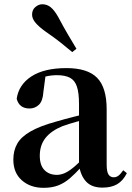

<svg xmlns="http://www.w3.org/2000/svg" viewBox="-20 -875 625 911"><path d="M186.6 16.2Q124.2 16.2 83.8 -19.4Q43.3 -54.9 43.3 -117.6Q43.3 -161.2 62 -193.6Q80.7 -226.1 125.1 -251.5Q169.6 -277 245.4 -297.9Q284.8 -309.4 334.4 -322Q384 -334.6 424 -344.4V-318.9Q384 -308.9 344 -297.6Q303.9 -286.4 277.1 -276.7Q223.3 -254.9 196.1 -220.6Q168.8 -186.4 168.8 -135.9Q168.8 -90.4 191.1 -67.9Q213.3 -45.3 250 -45.3Q266.3 -45.3 284.7 -52.6Q303.1 -59.9 327.4 -79.7Q351.8 -99.4 385.3 -135.5L400.8 -82.4H365.7Q336.6 -50.6 311.2 -28.7Q285.7 -6.8 256.4 4.7Q227 16.2 186.6 16.2ZM466.1 15.2Q414.6 15.2 387.9 -14.2Q361.2 -43.6 354.9 -94V-96.5V-381.4Q354.9 -434.7 344.8 -464.5Q334.7 -494.3 311.6 -506.3Q288.5 -518.3 250 -518.3Q224.4 -518.3 197.3 -512.2Q170.2 -506.1 133.8 -491.2L196.1 -516.3L185.9 -439.2Q183.3 -395.9 164.6 -378Q145.8 -360.2 120.3 -360.2Q71.1 -360.2 59.2 -406.5Q68.9 -473.5 129.4 -512.7Q189.9 -551.9 295.1 -551.9Q395.4 -551.9 440.7 -505.9Q486.1 -459.8 486.1 -356.2V-94.8Q486.1 -60.3 494.8 -47Q503.6 -33.8 519.7 -33.8Q531.3 -33.8 541.3 -40.9Q551.3 -48.1 564.7 -67.2L581.9 -53.4Q564 -17.5 536.2 -1.1Q508.4 15.2 466.1 15.2ZM342.7 -643.7 322.8 -627.8Q296.7 -649.6 268.1 -672.6Q239.5 -695.5 195.2 -725.9Q164.9 -747.6 148.6 -766.9Q132.2 -786.2 132.2 -805.7Q132.2 -828.4 147.7 -841.6Q163.3 -854.8 180.9 -854.8Q202.8 -854.8 220.3 -840.9Q237.7 -826.9 255.6 -795.4Q283 -743.9 303.6 -709.2Q324.3 -674.4 342.7 -643.7Z"/></svg>

Font: Noto Serif SC ExtraLight
Style: Regular
Weight: 200
Designer: Ryoko NISHIZUKA 西塚涼子 (kana & ideographs); Frank Grießhammer (Latin, Greek & Cyrillic); Wenlong ZHANG 张文龙 (bopomofo); San
Foundry: Adobe
Version: Version 2.002-H1;hotconv 1.1.0;makeotfexe 2.6.0